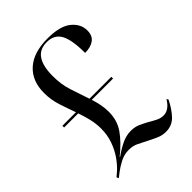

<svg xmlns="http://www.w3.org/2000/svg" viewBox="-213 -827 943 943"><g transform="rotate(-45 258.5 -356.0)"><path d="M377 12Q352 12 329 2Q306 -8 281 -21Q258 -33 235.5 -44Q213 -55 185 -55Q153 -55 125 -40.5Q97 -26 75 -9L52 9L47 -2L68 -20Q91 -40 113 -71Q135 -102 149 -141Q163 -180 163 -225Q163 -259 155 -292.5Q147 -326 136 -357H38V-369H132Q116 -413 102 -456Q88 -499 88 -547Q88 -630 140 -677Q192 -724 290 -724Q376 -724 416 -691.5Q456 -659 456 -613Q456 -577 432.5 -560Q409 -543 370 -543Q370 -634 348 -674Q326 -714 274 -714Q224 -714 200.5 -678.5Q177 -643 177 -576Q177 -517 192.5 -469.5Q208 -422 226 -369H378V-357H230Q238 -333 243 -307.5Q248 -282 248 -256Q248 -197 217 -152.5Q186 -108 129 -62L130 -60Q160 -82 192.5 -98Q225 -114 258 -114Q286 -114 308 -104Q330 -94 348 -84Q368 -72 387 -62.5Q406 -53 425 -53Q464 -53 492 -100L498 -92Q476 -47 448 -17.5Q420 12 377 12Z"/></g></svg>

Font: Noto Serif Display SemiCondensed Medium
Style: Regular
Weight: 500
Width: 4
Designer: Monotype Design Team
Foundry: Monotype Imaging Inc.
Version: Version 2.009